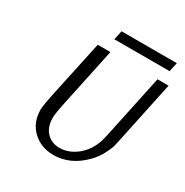

<svg xmlns="http://www.w3.org/2000/svg" viewBox="-193 -992 1124 1168"><g transform="rotate(30 369.5 -407.5)"><path d="M137.2 -179.2Q137.2 -209 162.1 -324.2L241.2 -693.8H330.1L243.2 -283.2Q226.1 -204.1 226.1 -171.9Q226.1 -108.9 261 -71.5Q295.9 -34.2 353 -34.2Q416 -34.2 472.9 -79.1Q529.8 -124 555.2 -202.1Q563 -230 569.8 -263.2L661.1 -693.8H738.8L647 -259.8Q640.1 -224.6 634 -204.3Q627.9 -184.1 607.4 -146Q586.9 -107.9 556.2 -76.2Q460.9 22 340.8 22Q252 21 194.6 -34.7Q137.2 -90.3 137.2 -179.2ZM312 -773.4 325.7 -837.4H713.9L699.7 -773.4Z"/></g></svg>

Font: CMU Sans Serif
Style: Oblique
Weight: 500
Italic angle: -12°
Version: Version 0.7.0